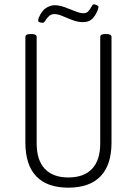

<svg xmlns="http://www.w3.org/2000/svg" viewBox="-20 -859 630 885"><path d="M295 6Q197 6 147 -46.5Q97 -99 97 -202V-688Q97 -702 119 -702H127Q149 -702 149 -688V-198Q149 -121 186.5 -81Q224 -41 295 -41Q367 -41 404.5 -81Q442 -121 442 -198V-688Q442 -702 464 -702H472Q494 -702 494 -688V-202Q494 -99 443.5 -46.5Q393 6 295 6ZM178 -754Q172 -754 164 -756Q156 -758 156 -764Q156 -771 159 -778Q173 -811 193.5 -823Q214 -835 231 -835Q253 -835 278 -826Q303 -817 326 -807.5Q349 -798 364 -798Q380 -798 388.5 -808.5Q397 -819 402 -829Q407 -839 412 -839Q419 -839 426.5 -835Q434 -831 434 -827Q434 -824 432 -817Q430 -810 423 -797Q413 -777 399 -767Q385 -757 362 -757Q339 -757 315 -766Q291 -775 269.5 -784.5Q248 -794 231 -794Q215 -794 205 -784Q195 -774 189 -764Q183 -754 178 -754Z"/></svg>

Font: Asap Condensed ExtraLight
Style: Regular
Weight: 200
Width: 3
Designer: Pablo Cosgaya
Foundry: Omnibus-Type
Version: Version 3.001; ttfautohint (v1.8.4.7-5d5b)